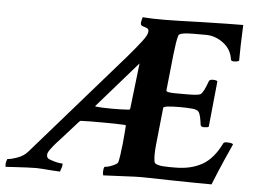

<svg xmlns="http://www.w3.org/2000/svg" viewBox="-59 -709 1017 773"><g transform="rotate(5 449.0 -322.0)"><path d="M-9.8 3.9Q-10.7 2.9 -10.7 -7.8Q-10.7 -12.7 -8.3 -20.5Q-5.9 -28.3 -4.9 -28.3Q7.8 -28.3 34.2 -37.6Q60.5 -46.9 76.2 -65.4L440.4 -482.4Q474.6 -522.5 493.7 -547.4Q512.7 -572.3 514.6 -584Q517.6 -597.7 509.3 -601.6Q501 -605.5 491.7 -607.9Q482.4 -610.4 482.4 -619.1Q482.4 -625 484.9 -634.8Q487.3 -644.5 488.3 -644.5L498 -643.6Q508.8 -642.6 529.8 -642.1Q550.8 -641.6 577.1 -641.6Q596.7 -641.6 635.3 -642.6Q673.8 -643.6 730.5 -645.5Q843.8 -648.4 893.6 -648.4Q891.6 -605.5 890.6 -569.3Q889.6 -533.2 889.6 -503.9Q884.8 -499 868.2 -499Q857.4 -499 856.4 -505.9Q850.6 -546.9 817.9 -571.3Q785.2 -595.7 747.1 -595.7H697.3Q639.6 -595.7 636.7 -583Q632.8 -570.3 629.9 -551.3Q627 -532.2 624 -506.8L608.4 -359.4V-358.4Q608.4 -350.6 647.5 -350.6H695.3Q738.3 -350.6 747.1 -356.4Q758.8 -364.3 775.4 -411.1Q778.3 -418 791 -418Q806.6 -418 809.6 -413.1L791 -228.5Q787.1 -224.6 771.5 -224.6Q759.8 -224.6 757.8 -232.4Q755.9 -248 752.9 -262.7Q750 -277.3 744.1 -285.2Q738.3 -293 718.3 -294.9Q698.2 -296.9 668 -296.9Q603.5 -296.9 601.6 -288.1L585.9 -137.7Q581.1 -91.8 585.9 -68.4Q588.9 -52.7 646.5 -52.7H670.9Q734.4 -52.7 779.3 -78.1Q824.2 -103.5 854.5 -166Q857.4 -171.9 868.2 -171.9Q890.6 -171.9 894.5 -166Q861.3 -92.8 843.8 -50.8Q826.2 -8.8 822.3 2Q796.9 2 756.8 1.5Q716.8 1 662.1 0Q607.4 -1 569.8 -2Q532.2 -2.9 512.7 -2L384.8 3.9Q381.8 -3.9 382.8 -12.7Q383.8 -31.2 388.7 -31.2Q395.5 -31.2 406.7 -34.7Q418 -38.1 428.2 -43.5Q438.5 -48.8 440.4 -53.7Q443.4 -64.5 446.3 -84.5Q449.2 -104.5 451.7 -127.4Q454.1 -150.4 455.6 -170.9Q457 -191.4 458 -202.1Q459 -206.1 452.1 -206.1Q435.5 -207 415 -207.5Q394.5 -208 369.1 -208Q338.9 -208 316.4 -208Q293.9 -208 277.3 -207Q272.5 -207 268.6 -202.1L202.1 -127.9Q197.3 -123 185.1 -109.4Q172.9 -95.7 162.6 -81.5Q152.3 -67.4 152.3 -58.6Q152.3 -44.9 165 -41Q196.3 -29.3 215.8 -29.3Q217.8 -29.3 217.8 -25.4Q217.8 -16.6 210 3.9Q201.2 3.9 182.1 2.4Q163.1 1 143.1 -0.5Q123 -2 112.3 -2Q100.6 -2 77.1 -1Q53.7 0 29.3 1.5Q4.9 2.9 -9.8 3.9ZM397.5 -266.6Q417 -266.6 433.6 -267.1Q450.2 -267.6 464.8 -268.6Q467.8 -268.6 469.7 -273.4L491.2 -458L330.1 -273.4Q328.1 -271.5 329.1 -269.5Q354.5 -266.6 397.5 -266.6Z"/></g></svg>

Font: Crimson Text
Style: Bold Italic
Weight: 700
Italic angle: -11°
Designer: Sebastian Kosch
Foundry: Sebastian Kosch
Version: Version 1.100; ttfautohint (v1.8.4)